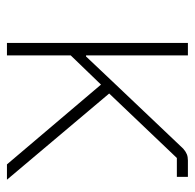

<svg xmlns="http://www.w3.org/2000/svg" viewBox="-24 -524 548 539"><g transform="rotate(90 249.5 -254.0)"><path d="M441 0 217 -264 135 -179V0H100V-508H135V-222H138L208 -296L397 -495Q405 -502 412.5 -505Q420 -508 430 -508H476V-477H423L242 -287L484 0Z"/></g></svg>

Font: IBM Plex Sans ExtraLight
Style: Regular
Weight: 250
Designer: Mike Abbink, Paul van der Laan, Pieter van Rosmalen
Foundry: Bold Monday
Version: Version 3.201